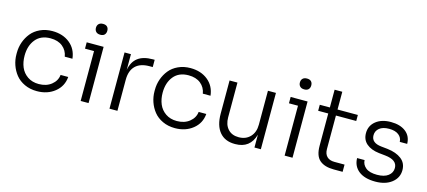

<svg xmlns="http://www.w3.org/2000/svg" viewBox="-57 -1228 3880 1744"><g transform="rotate(15 1883.0 -356.0)"><path d="M319.8 17.1Q255.4 17.1 203.6 -7.1Q151.9 -31.2 120.1 -71Q88.4 -110.8 71.8 -159.2Q55.2 -207.5 55.2 -258.8V-272.9Q55.2 -324.7 72 -372.8Q88.9 -420.9 120.6 -460.2Q152.3 -499.5 203.6 -523.2Q254.9 -546.9 317.9 -546.9Q416.5 -546.9 481.9 -493.9Q547.4 -440.9 557.1 -351.1H484.9Q475.6 -408.7 432.1 -443.8Q388.7 -479 317.9 -479Q227.1 -479 178.5 -419.4Q129.9 -359.9 129.9 -266.1Q129.9 -206.1 150.1 -158Q170.4 -109.9 214.4 -79.8Q258.3 -49.8 319.8 -49.8Q391.1 -49.8 438.2 -87.4Q485.4 -125 491.2 -181.2H563Q555.7 -92.3 487.3 -37.6Q418.9 17.1 319.8 17.1Z M784.2 -640.9Q771 -627 744.6 -627Q718.3 -627 704.3 -641.1Q690.4 -655.3 690.4 -678.2Q690.4 -701.2 704.3 -715.1Q718.3 -729 744.6 -729Q771 -729 784.2 -715.3Q797.4 -701.7 797.4 -678.2Q797.4 -654.8 784.2 -640.9ZM802.7 0H728.5V-469.2H643.6V-528.8H802.7Z M1074.2 0H999.5V-528.8H1059.6V-380.9Q1073.7 -459 1124 -497.1Q1174.3 -535.2 1264.2 -535.2H1281.2V-466.8H1250.5Q1164.1 -466.8 1119.1 -422.1Q1074.2 -377.4 1074.2 -292Z M1618.2 17.1Q1553.7 17.1 1502 -7.1Q1450.2 -31.2 1418.5 -71Q1386.7 -110.8 1370.1 -159.2Q1353.5 -207.5 1353.5 -258.8V-272.9Q1353.5 -324.7 1370.4 -372.8Q1387.2 -420.9 1418.9 -460.2Q1450.7 -499.5 1502 -523.2Q1553.2 -546.9 1616.2 -546.9Q1714.8 -546.9 1780.3 -493.9Q1845.7 -440.9 1855.5 -351.1H1783.2Q1773.9 -408.7 1730.5 -443.8Q1687 -479 1616.2 -479Q1525.4 -479 1476.8 -419.4Q1428.2 -359.9 1428.2 -266.1Q1428.2 -206.1 1448.5 -158Q1468.8 -109.9 1512.7 -79.8Q1556.6 -49.8 1618.2 -49.8Q1689.5 -49.8 1736.6 -87.4Q1783.7 -125 1789.6 -181.2H1861.3Q1854 -92.3 1785.6 -37.6Q1717.3 17.1 1618.2 17.1Z M2185.1 15.1H2181.6Q2087.4 15.1 2037.1 -45.7Q1986.8 -106.4 1986.8 -217.8V-529.8H2061V-203.1Q2061 -134.3 2097.7 -93.8Q2134.3 -53.2 2198.7 -53.2Q2266.1 -53.2 2306.9 -96.2Q2347.7 -139.2 2347.7 -210.9V-529.8H2422.9V0H2362.8V-121.1Q2324.7 15.1 2185.1 15.1Z M2702.1 -640.9Q2689 -627 2662.6 -627Q2636.2 -627 2622.3 -641.1Q2608.4 -655.3 2608.4 -678.2Q2608.4 -701.2 2622.3 -715.1Q2636.2 -729 2662.6 -729Q2689 -729 2702.1 -715.3Q2715.3 -701.7 2715.3 -678.2Q2715.3 -654.8 2702.1 -640.9ZM2720.7 0H2646.5V-469.2H2561.5V-528.8H2720.7Z M3193.4 5.9H3109.4Q3022.5 5.9 2976.3 -34.2Q2930.2 -74.2 2930.2 -168V-472.2H2835.4V-528.8H2930.2V-695.8H3002.4V-528.8H3193.4V-472.2H3002.4V-157.2Q3002.4 -111.3 3027.3 -86.7Q3052.2 -62 3098.1 -62H3193.4Z M3501.5 15.1Q3400.9 15.1 3345.2 -28.8Q3289.6 -72.8 3288.1 -148.9H3358.4Q3359.9 -106.4 3395 -77.6Q3430.2 -48.8 3501.5 -48.8Q3569.3 -48.8 3606.2 -77.1Q3643.1 -105.5 3643.1 -149.9Q3643.1 -226.1 3528.3 -237.8L3468.3 -244.1Q3393.1 -252.9 3350.1 -289.8Q3307.1 -326.7 3307.1 -389.2Q3307.1 -459 3360.6 -502Q3414.1 -544.9 3501.5 -544.9Q3588.4 -544.9 3640.6 -504.6Q3692.9 -464.4 3694.3 -391.1H3624.5Q3623.5 -430.7 3591.6 -455.8Q3559.6 -481 3501.5 -481Q3441.9 -481 3410.2 -454.8Q3378.4 -428.7 3378.4 -388.2Q3378.4 -316.9 3473.1 -307.1L3533.2 -300.8Q3616.7 -291 3665.5 -253.2Q3714.4 -215.3 3714.4 -148.9Q3714.4 -76.7 3655.8 -30.8Q3597.2 15.1 3501.5 15.1Z"/></g></svg>

Font: Sora Light
Style: Regular
Weight: 300
Designer: Jonathan Barnbrook, Julián Moncada
Foundry: Barnbrook Fonts
Version: Version 2.000